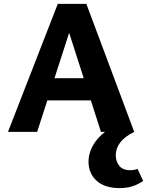

<svg xmlns="http://www.w3.org/2000/svg" viewBox="-20 -678 756 987"><path d="M499 0 314 -576H357L171 0H21L277 -658H424L670 0ZM137 -162 179 -276H473L532 -162ZM596 289Q518 289 476.5 251Q435 213 435 153Q435 100 471 49.5Q507 -1 587 -41L670 0Q621 24 598 54.5Q575 85 575 120Q575 150 592.5 173.5Q610 197 650 197Q659 197 668.5 195.5Q678 194 687 190L716 252Q690 270 661 279.5Q632 289 596 289Z"/></svg>

Font: Ysabeau ExtraBold
Style: Regular
Weight: 800
Designer: Christian Thalmann (Catharsis Fonts)
Version: Version 2.002